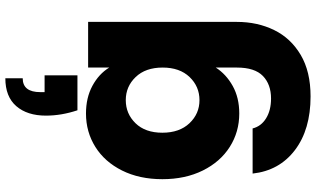

<svg xmlns="http://www.w3.org/2000/svg" viewBox="-252 -656 1183 719"><g transform="rotate(-90 339.5 -296.5)"><path d="M286 -598Q266 -658 266 -716Q266 -786 301.5 -827Q337 -868 406 -868V-803Q354 -803 354 -737V-721H417V-598ZM274 -566Q333 -566 377.5 -542Q422 -518 446 -479V-558H617V-1Q617 76 586.5 138.5Q556 201 493.5 238Q431 275 338 275Q214 275 137 216.5Q60 158 49 58H218Q226 90 256 108.5Q286 127 330 127Q383 127 414.5 96.5Q446 66 446 -1V-80Q421 -41 377 -16.5Q333 8 274 8Q205 8 149 -27.5Q93 -63 60.5 -128.5Q28 -194 28 -280Q28 -366 60.5 -431Q93 -496 149 -531Q205 -566 274 -566ZM446 -279Q446 -343 410.5 -380Q375 -417 324 -417Q273 -417 237.5 -380.5Q202 -344 202 -280Q202 -216 237.5 -178.5Q273 -141 324 -141Q375 -141 410.5 -178Q446 -215 446 -279Z"/></g></svg>

Font: Fz Poppins
Style: Bold
Weight: 700
Designer: Ninad Kale (Devanagari), Jonny Pinhorn (Latin)
Foundry: Indian Type Foundry
Version: Vit hóa bi Vntype.Com & FontZin.Com